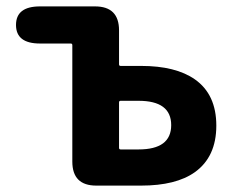

<svg xmlns="http://www.w3.org/2000/svg" viewBox="-20 -580 739 600"><path d="M281 0Q206 0 206 -75V-439Q206 -444 201 -444H105Q30 -444 30 -502Q30 -560 105 -560H277Q352 -560 352 -485V-379Q352 -374 357 -374H421Q529 -374 589 -332Q656 -285 656 -187.5Q656 -90 589 -42Q530 0 421 0ZM352 -118Q352 -113 357 -113H413Q515 -113 515 -189Q515 -265 413 -265H357Q352 -265 352 -260Z"/></svg>

Font: Resource Han Rounded JP
Style: Bold
Weight: 700
Designer: Cyano Hao (round all glyphs); Ryoko NISHIZUKA 西塚涼子 (kana, bopomofo & ideographs); Paul D. Hunt (Latin, Greek & Cyrillic)
Foundry: Cyano Hao
Version: 0.990